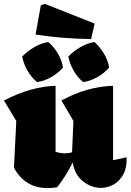

<svg xmlns="http://www.w3.org/2000/svg" viewBox="-29 -946 665 978"><path d="M42 -92 54 -330 -9 -434Q128 -505 254 -509V-173Q277 -165 302 -165Q319 -165 338 -170L345 -330L284 -434Q413 -505 547 -509V-130L616 -145Q618 -93 599.5 -58.5Q581 -24 550.5 -6.5Q520 11 485 11Q438 11 395.5 -21Q353 -53 341 -118Q307 -49 262 8Q249 10 237 11Q225 12 213 12Q98 12 42 -92ZM435 -747Q365 -748 294 -753.5Q223 -759 152 -770L179 -919L200 -926L453 -826ZM160 -528Q132 -550 111.5 -585.5Q91 -621 84 -658Q110 -685 145 -705.5Q180 -726 217 -732Q246 -707 266 -673Q286 -639 292 -602Q268 -574 232.5 -553.5Q197 -533 160 -528ZM395 -528Q367 -550 346.5 -585.5Q326 -621 319 -658Q345 -685 380 -705.5Q415 -726 452 -732Q480 -707 500.5 -673Q521 -639 527 -602Q503 -574 467.5 -553.5Q432 -533 395 -528Z"/></svg>

Font: Piazzolla Black
Style: Regular
Weight: 900
Designer: Juan Pablo del Peral
Foundry: Huerta Tipografica
Version: Version 1.330